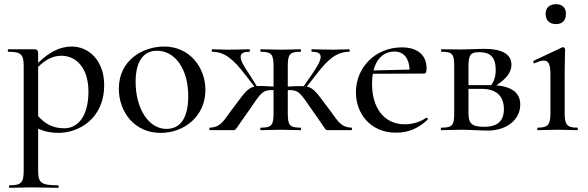

<svg xmlns="http://www.w3.org/2000/svg" viewBox="-20 -621 2807 916"><path d="M322 -399C269 -399 217 -375 162 -321V-361C162 -380 159 -386 142 -386H20C16 -386 16 -374 20 -374C80 -374 93 -362 93 -305V194C93 251 81 263 25 263C22 263 22 275 25 275C52 275 88 273 127 273C176 273 221 275 257 275C261 275 261 263 257 263C176 263 162 251 162 194V-7C194 7 222 13 260 13C351 13 477 -51 477 -215C477 -332 404 -399 322 -399ZM287 -9C228 -9 193 -33 162 -67V-302C194 -333 228 -355 273 -355C344 -355 402 -296 402 -184C402 -69 353 -9 287 -9Z M746 13C860 13 960 -67 960 -192C960 -297 887 -399 763 -399C664 -399 547 -336 547 -198C547 -85 623 13 746 13ZM774 -6C689 -6 627 -103 627 -231C627 -329 665 -379 729 -379C813 -379 878 -295 878 -162C878 -56 839 -6 774 -6Z M1657 -12C1599 -14 1588 -53 1538 -116C1492 -178 1476 -201 1444 -208L1490 -267C1546 -340 1588 -374 1646 -374C1649 -374 1649 -386 1646 -386C1624 -386 1606 -384 1568 -384C1515 -384 1500 -386 1468 -386C1465 -386 1465 -374 1468 -374C1523 -374 1524 -346 1470 -269L1429 -210C1410 -211 1387 -210 1353 -208V-304C1353 -362 1362 -374 1413 -374C1417 -374 1417 -386 1413 -386C1388 -386 1353 -384 1319 -384C1285 -384 1250 -386 1225 -386C1221 -386 1221 -374 1225 -374C1276 -374 1285 -361 1285 -304V-208C1248 -210 1224 -212 1205 -210L1168 -269C1114 -346 1115 -374 1170 -374C1173 -374 1173 -386 1170 -386C1138 -386 1124 -384 1070 -384C1032 -384 1014 -386 993 -386C989 -386 989 -374 993 -374C1050 -374 1092 -340 1148 -267L1194 -208C1162 -201 1146 -178 1100 -116C1050 -53 1039 -14 981 -12C978 -12 978 0 981 0H1092C1107 0 1098 3 1169 -96C1226 -180 1233 -193 1285 -191V-81C1285 -23 1276 -12 1224 -12C1221 -12 1221 0 1224 0C1251 0 1285 -2 1319 -2C1353 -2 1387 0 1414 0C1417 0 1417 -12 1414 -12C1362 -12 1353 -23 1353 -81V-191C1405 -193 1411 -180 1469 -96C1540 3 1530 0 1545 0H1657C1660 0 1660 -12 1657 -12Z M2013 -59C1982 -37 1944 -28 1911 -28C1812 -28 1755 -107 1755 -220C1755 -238 1756 -254 1759 -269L2004 -270C2013 -270 2015 -281 2015 -296C2015 -357 1973 -395 1897 -395C1772 -395 1678 -300 1678 -181C1678 -81 1745 12 1870 12C1924 12 1972 -5 2020 -50C2024 -53 2017 -61 2013 -59ZM1862 -375C1906 -375 1932 -343 1934 -289L1762 -285C1776 -341 1811 -375 1862 -375Z M2348 -214C2397 -246 2420 -277 2420 -312C2420 -363 2374 -388 2292 -388C2256 -388 2216 -385 2182 -385C2147 -385 2113 -386 2087 -386C2083 -386 2083 -374 2087 -374C2138 -374 2147 -363 2147 -305V-81C2147 -23 2138 -12 2086 -12C2082 -12 2082 0 2086 0C2113 0 2147 -2 2182 -2C2220 -2 2276 2 2307 2C2397 2 2462 -50 2462 -122C2462 -177 2424 -207 2348 -214ZM2267 -372C2319 -372 2345 -348 2345 -287C2345 -256 2337 -233 2324 -215H2313H2215V-303C2215 -362 2226 -372 2267 -372ZM2289 -16C2228 -16 2215 -35 2215 -81V-197H2278C2355 -197 2384 -156 2384 -100C2384 -45 2355 -16 2289 -16Z M2633 -506C2663 -506 2680 -524 2680 -555C2680 -584 2663 -601 2633 -601C2602 -601 2583 -584 2583 -555C2583 -524 2602 -506 2633 -506ZM2546 0C2571 0 2604 -2 2640 -2C2676 -2 2709 0 2734 0C2738 0 2738 -12 2734 -12C2685 -12 2674 -26 2674 -81V-267C2674 -332 2676 -372 2676 -386C2676 -390 2671 -396 2666 -396C2664 -396 2664 -396 2662 -395L2526 -331C2521 -329 2526 -317 2531 -319C2549 -328 2564 -332 2574 -332C2598 -332 2606 -312 2606 -265V-81C2606 -26 2594 -12 2546 -12C2542 -12 2542 0 2546 0Z"/></svg>

Font: Cormorant Infant Book
Style: Regular
Weight: 500
Designer: Christian Thalmann (Catharsis Fonts)
Version: Version 1.000;PS 002.000;hotconv 1.0.88;makeotf.lib2.5.64775